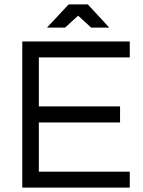

<svg xmlns="http://www.w3.org/2000/svg" viewBox="-20 -850 648 870"><path d="M81 0V-662H568V-590H156V-368H524V-295H156V-72H568V0ZM193 -725 291 -830H378L475 -725H393L334 -779L275 -725Z"/></svg>

Font: Questrial
Style: Regular
Weight: 400
Designer: Joe Prince, Laura Meseguer
Foundry: Joe Prince, Laura Meseguer
Version: Version 2.000; ttfautohint (v1.8.3)